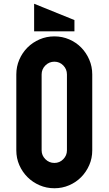

<svg xmlns="http://www.w3.org/2000/svg" viewBox="-20 -1004 580 1024"><path d="M270 -810Q312 -810 349 -794Q386 -778 413 -750.5Q440 -723 456 -686Q472 -649 472 -607V-202Q472 -160 456 -123.5Q440 -87 413 -59.5Q386 -32 349 -16Q312 0 270 0Q228 0 191 -16Q154 -32 126.5 -59.5Q99 -87 83 -123.5Q67 -160 67 -202V-607Q67 -649 83 -686Q99 -723 126.5 -750.5Q154 -778 191 -794Q228 -810 270 -810ZM337 -607Q337 -635 317.5 -655Q298 -675 270 -675Q242 -675 222 -655Q202 -635 202 -607V-202Q202 -175 222 -155Q242 -135 270 -135Q298 -135 317.5 -155Q337 -175 337 -202ZM162 -984 377 -897V-837H162Z"/></svg>

Font: Transit CAT
Style: Regular
Weight: 400
Designer: Peter Wiegel
Foundry: Peter Wiegel
Version: 1.000